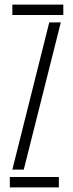

<svg xmlns="http://www.w3.org/2000/svg" viewBox="-20 -820 320 840"><path d="M23 0V-45.5H237.5V0ZM34 -754.5V-800H257V-754.5ZM34 -78 195.5 -722H246L84 -78Z"/></svg>

Font: Big Shoulders Stencil Text ExtraLight
Style: Regular
Weight: 250
Version: Version 2.001